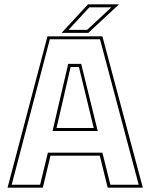

<svg xmlns="http://www.w3.org/2000/svg" viewBox="-20 -868 696 888"><path d="M15 0 199.5 -700H453.5L640.5 0H478L441.5 -148H213.5L178 0ZM34 -13.5H165.5L201.5 -162H453.5L490.5 -13.5H621.5L442.5 -686.5H210.5ZM223 -262 295.5 -572.5H355.5L432 -262ZM241.5 -276H413.5L345 -558H306.5ZM265 -716 387 -848H530.5L388.5 -716ZM297 -730H383L495 -834H393Z"/></svg>

Font: Tourney Thin Thin
Style: Regular
Weight: 250
Version: Version 1.015